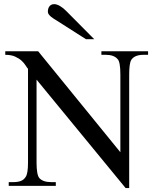

<svg xmlns="http://www.w3.org/2000/svg" viewBox="-20 -914 763 944"><path d="M685.1 -644.5Q664.1 -644.5 648.9 -638.4Q633.8 -632.3 625.5 -619.6Q615.2 -603 615.2 -547.4V10.7H597.7L159.7 -522.5V-115.7Q159.7 -54.7 173.3 -38.6Q191.4 -18.6 231.4 -18.6H254.4V0H22.9V-18.6H45.9Q67.9 -18.6 82.8 -24.4Q97.7 -30.3 106 -43.9Q111.8 -51.8 114.7 -69.1Q117.7 -86.4 117.7 -115.7V-575.7Q112.8 -581.1 105.7 -592.5Q98.6 -604 86.2 -615.5Q73.7 -627 54.4 -635.7Q35.2 -644.5 5.9 -644.5V-662.1H167.5L571.8 -165.5V-547.4Q571.8 -610.4 558.1 -623.5Q540 -644.5 500.5 -644.5H478.5V-662.1H708V-644.5ZM402.8 -721.2 258.8 -813Q252.4 -816.9 244.9 -821.5Q237.3 -826.2 230.7 -831.8Q224.1 -837.4 219.7 -843.5Q215.3 -849.6 215.3 -856Q215.3 -873.5 223.6 -883.5Q231.9 -893.6 246.6 -893.6Q259.3 -893.6 275.1 -884.3Q291 -875 304.7 -860.8L443.4 -721.2Z"/></svg>

Font: Doulos SIL Compact
Style: Regular
Weight: 400
Designer: Walt Agee, Victor Gaultney, Peter Martin, Debbi Hosken
Foundry: SIL International
Version: Version 4.110; 2011; Maintenance release ; LnSpcTght